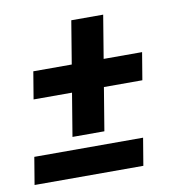

<svg xmlns="http://www.w3.org/2000/svg" viewBox="-66 -601 632 664"><g transform="rotate(-10 250.0 -269.5)"><path d="M273 -141H161L186 -292H51L67 -388H202L227 -539H339L314 -388H449L433 -292H298ZM3 0 19 -96H401L385 0Z"/></g></svg>

Font: Iosevka Curly
Style: Bold Italic
Weight: 700
Italic angle: -9°
Monospace: yes
Designer: Belleve Invis
Foundry: Belleve Invis
Version: Version 22.1.2; ttfautohint (v1.8.4)